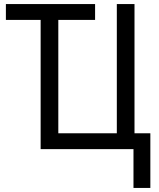

<svg xmlns="http://www.w3.org/2000/svg" viewBox="-20 -734 784 945"><path d="M720 191V-78H642V-714H555V-78H267V-636H448V-714H9V-636H180V0H637V191Z"/></svg>

Font: Noto Sans UI SemiCondensed
Style: Regular
Weight: 400
Width: 4
Designer: Monotype Design Team
Foundry: Monotype Imaging Inc.
Version: 1.001